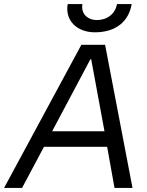

<svg xmlns="http://www.w3.org/2000/svg" viewBox="-62 -919 718 939"><path d="M-42 0H46L153 -201H462L498 0H586L452 -700H336ZM402 -761C507 -761 568 -816 582 -899H510C502 -852 463 -821 412 -821C366 -821 333 -852 341 -899H269C255 -816 317 -761 402 -761ZM193 -277 380 -629H384L449 -277Z"/></svg>

Font: Fixel Display
Style: Italic
Weight: 400
Italic angle: -10°
Designer: AlfaBravo + MacPaw
Foundry: Kyrylo Tkachov, Marchela Mozhyna, Serhii Makarenko, Maria Weinstein, Zakhar Kryvoshyya
Version: Version 1.210;Glyphs 3.2 (3217)